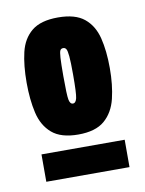

<svg xmlns="http://www.w3.org/2000/svg" viewBox="-59 -731 397 525"><g transform="rotate(-10 139.5 -468.5)"><path d="M22 -526Q22 -574 30.5 -610Q39 -646 64 -666.5Q89 -687 137 -687Q185 -687 210 -666.5Q235 -646 244 -610Q253 -574 253 -526Q253 -479 244 -442Q235 -405 210 -383.5Q185 -362 137 -362Q89 -362 64 -383.5Q39 -405 30.5 -442Q22 -479 22 -526ZM124 -526Q124 -474 126.5 -461Q129 -448 137 -448Q145 -448 148 -461Q151 -474 151 -526Q151 -561 149.5 -577Q148 -593 145 -597.5Q142 -602 137 -602Q131 -602 128.5 -597.5Q126 -593 125 -577Q124 -561 124 -526ZM28 -250V-326H259V-250Z"/></g></svg>

Font: Georama ExtraCondensed ExtraBold
Style: Regular
Weight: 800
Width: 2
Designer: Jean-Baptiste Levee
Foundry: Production Type
Version: Version 1.000